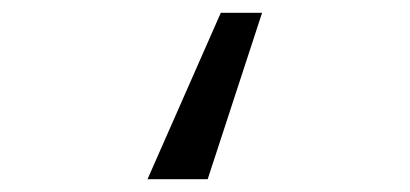

<svg xmlns="http://www.w3.org/2000/svg" viewBox="-20 -147 640 300"><path d="M389.5 -127 304.5 133H210.5L325 -127Z"/></svg>

Font: Fast_Mono
Style: Regular
Weight: 400
Monospace: yes
Designer: Carrois Corporate, Edenspiekermann AG, Nikita Prokopov
Foundry: Carrois Corporate, Edenspiekermann AG, Nikita Prokopov
Version: Version 5.002